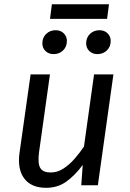

<svg xmlns="http://www.w3.org/2000/svg" viewBox="-20 -881 616 913"><path d="M199.5 12.1Q129.4 12.1 95.9 -31.5Q62.5 -75 72.5 -152L125.5 -527.1H217.5L165.5 -156.3Q158.6 -102.5 172 -81.6Q185.4 -60.8 220.2 -60.8Q253 -60.8 281.3 -79.2Q309.7 -97.6 334.5 -125.9Q359.4 -154.3 379.3 -184.2L427.3 -527.1H519.3L445.3 0H366.4L373.4 -96.7Q336.4 -46.8 295.4 -17.4Q254.4 12.1 199.5 12.1ZM234.7 -623.7Q211.5 -623.7 196.5 -638.2Q181.4 -652.8 181.4 -675Q181.4 -702.1 199.5 -719.7Q217.6 -737.3 244.8 -737.3Q268 -737.3 283 -722.8Q298.1 -708.2 298.1 -686.1Q298.1 -658.9 280 -641.3Q261.9 -623.7 234.7 -623.7ZM443 -623.7Q419.8 -623.7 404.8 -638.2Q389.7 -652.8 389.7 -675Q389.7 -702.1 407.8 -719.7Q425.9 -737.3 453.1 -737.3Q476.3 -737.3 491.3 -722.8Q506.4 -708.2 506.4 -686.1Q506.4 -658.9 488.3 -641.3Q470.2 -623.7 443 -623.7ZM498.3 -860.8 489.2 -791.2H217.7L226.8 -860.8Z"/></svg>

Font: Fira Sans Variable
Style: Italic
Weight: 397
Italic angle: -8°
Designer: Carrois Corporate & Edenspiekermann AG
Foundry: Carrois Corporate GbR & Edenspiekermann AG
Version: Version 4.202